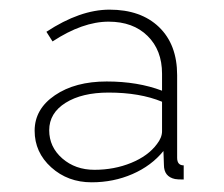

<svg xmlns="http://www.w3.org/2000/svg" viewBox="-20 -729 465 398"><path d="M201.2 -560.1Q265.6 -560.1 315.9 -541V-576.2Q315.9 -625 285.9 -654.5Q255.9 -684.1 205.1 -684.1Q151.4 -684.1 88.9 -643.1L76.2 -663.1Q146 -709 207 -709Q272 -709 309.6 -672.9Q347.2 -636.7 347.2 -573.2V-401.9Q347.2 -386.2 360.8 -386.2V-356.9Q347.7 -356.9 342.8 -357.9Q319.8 -362.8 319.8 -387.2L318.8 -416Q293.9 -385.3 254.6 -368.2Q215.3 -351.1 169.9 -351.1Q120.6 -351.1 86.2 -382.1Q51.8 -413.1 51.8 -458Q51.8 -502.9 93.8 -531.5Q135.7 -560.1 201.2 -560.1ZM305.2 -430.2Q315.9 -443.8 315.9 -457V-518.1Q270 -537.1 205.1 -537.1Q149.9 -537.1 116 -515.9Q82 -494.6 82 -459Q82 -424.3 109.1 -400.6Q136.2 -377 175.8 -377Q216.8 -377 252 -391.4Q287.1 -405.8 305.2 -430.2Z"/></svg>

Font: Rawline Thin
Style: Regular
Weight: 250
Designer: Matt McInerney, Pablo Impallari, Rodrigo Fuenzalida
Foundry: Matt McInerney, Pablo Impallari, Rodrigo Fuenzalida
Version: Version 4.020;PS 004.020;hotconv 1.0.88;makeotf.lib2.5.64775